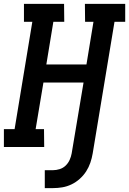

<svg xmlns="http://www.w3.org/2000/svg" viewBox="-27 -755 663 986"><path d="M203 211V119H245Q262 119 279.5 113.5Q297 108 310 95.5Q323 83 330.5 66.5Q338 50 341 33L402 -331H196L156 -92H199L200 0H-7V-92H48L139 -643H96V-735H302L303 -643H247L211 -424H417L453 -643H410L409 -735H616V-643H561L449 33Q445 57 437 80.5Q429 104 415.5 125Q402 146 382.5 163.5Q363 181 340 192Q317 203 293 207Q269 211 246 211Z"/></svg>

Font: Iosevka Etoile Semibold
Style: Italic
Weight: 600
Italic angle: -9°
Designer: Belleve Invis
Foundry: Belleve Invis
Version: Version 22.1.2; ttfautohint (v1.8.4)